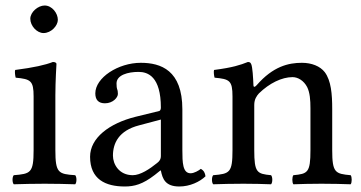

<svg xmlns="http://www.w3.org/2000/svg" viewBox="-20 -667 1310 697"><path d="M90 -599C90 -573 114 -547 138 -547C166 -547 190 -573.9 190 -595C190 -619 169 -647 142 -647C118 -647 90 -623 90 -599ZM181 -122V-321.3C181 -371 185 -435 185 -435C185 -439 180 -442 172 -442C143.5 -431 104 -422 35 -413C33 -407 35 -391 37 -385C91.5 -379.9 102 -374 102 -317V-122C102 -39 91 -36 30 -31C24 -25 24 -4 30 2C63 1 102 0 142 0C182 0 220 1 253 2C259 -4 259 -25 253 -31C192 -35 181 -39 181 -122Z M564 -233V-101C564 -88 558 -81 550 -75C524 -54 490 -31 462 -31C412 -31 390 -71 390 -102C390 -147 411 -193 485 -212ZM564 -48C570 -17 580.6 10 631 10C669.3 10 705.3 -7 726 -27C724.3 -39.3 720.3 -47.7 709 -54C701.5 -47.8 684.7 -38 672 -38C643 -38 642 -77 642 -123V-270C642 -412 564 -439 491 -439C409 -439 326 -385 326 -328C326 -304 338 -292 361 -292C390 -292 408 -313 408 -326C408 -333 407 -340 405 -344C404 -347 403 -353 403 -364C403 -395 445 -406 483 -406C517 -406 564 -389 564 -276C564 -269 561 -265 558 -264L472 -243C376 -219 307 -166 307 -98C307 -16 363 10 433 10C467.8 10 498 2 542 -32L562 -48Z M912 -358C905.9 -351 900.3 -348.6 900 -358C899 -385 896.7 -423.7 892 -434C889.9 -438.6 888 -442 880 -442C852 -431 826 -422 757 -413C755 -407 757 -391 759 -385C813 -380 824 -375 824 -317V-122C824 -40 814 -36 754 -31C748 -25 748 -4 754 2C784 1 824 0 864 0C904 0 934 1 964 2C970 -4 970 -25 964 -31C913 -36 903 -40 903 -122V-286C903 -307 912 -319 920 -328C958 -365 1003 -387 1042 -387C1062 -387 1083 -374 1095 -351C1105 -331 1107 -304 1107 -274V-122C1107 -40 1097 -36 1045 -31C1040 -25 1040 -4 1045 2C1075 1 1107 0 1147 0C1187 0 1223 1 1253 2C1258 -4 1258 -25 1253 -31C1197 -36 1186 -40 1186 -122V-271C1186 -326 1182 -374 1159 -405C1142 -427 1111 -439 1076 -439C1027 -439 971.3 -426 912 -358Z"/></svg>

Font: Libertinus Math
Style: Regular
Weight: 400
Designer: Philipp H. Poll
Foundry: Khaled Hosny
Version: Version 6.2